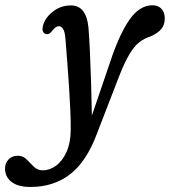

<svg xmlns="http://www.w3.org/2000/svg" viewBox="-130 -478 659 744"><path d="M307 -267.5Q342 -364 378.5 -410.8Q415 -457.5 460.5 -457.5Q483.5 -457.5 496 -443.5Q508.5 -429.5 508.5 -407Q508.5 -381.5 494.8 -365.2Q481 -349 452.5 -336.5Q428 -329 408.8 -313.5Q389.5 -298 371 -267Q352.5 -236 331 -181L245 41.5Q205 148.5 141.2 197.5Q77.5 246.5 -12 246.5Q-60.5 246.5 -85.5 226.8Q-110.5 207 -110.5 175.5Q-110.5 154 -96.8 139.8Q-83 125.5 -60.5 125.5Q-40.5 125.5 -26.8 139.8Q-13 154 1.2 168Q15.5 182 36 182Q63 182 87.8 163.5Q112.5 145 128 110.2Q143.5 75.5 144 27Q144.5 -2 142.8 -44.8Q141 -87.5 137.8 -137Q134.5 -186.5 130.8 -236.2Q127 -286 123.5 -328.5Q121.5 -354.5 114.5 -365.5Q107.5 -376.5 98 -376.5Q85.5 -376.5 71.5 -357.5Q59 -341.5 45 -347Q38 -350 35.5 -359Q33 -368 38.5 -385Q48.5 -413.5 77.8 -435.2Q107 -457 145 -457Q205 -457 213 -369Q216 -332 218.5 -276Q221 -220 223 -156Q225 -92 226 -30Z"/></svg>

Font: Fraunces 72pt S100
Style: Italic
Weight: 400
Italic angle: -16°
Version: Version 1.000; ttfautohint (v1.8.3)